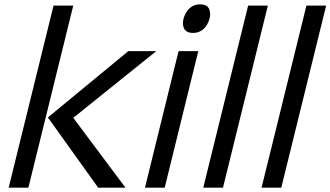

<svg xmlns="http://www.w3.org/2000/svg" viewBox="-20 -866 1525 886"><path d="M559 0H433L201 -324L572 -630H701L319 -323V-321ZM111 0H20L227 -840H318Z M947 -780Q939 -751 919.5 -732.5Q900 -714 871 -714Q841 -714 830.5 -732.5Q820 -751 827 -780Q835 -809 854.5 -827.5Q874 -846 903 -846Q933 -846 943.5 -827.5Q954 -809 947 -780ZM740 0H649L804 -630H895Z M1009 0H918L1125 -840H1216Z M1278 0H1187L1394 -840H1485Z"/></svg>

Font: TypoPRO Sinkin Sans
Style: 400 Italic
Weight: 400
Italic angle: -112°
Designer: Keith Bates
Foundry: K-Type
Version: Sinkin Sans (version 1.0)  by Keith Bates   •   © 2014   www